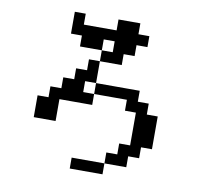

<svg xmlns="http://www.w3.org/2000/svg" viewBox="-92 -900 1183 1082"><g transform="rotate(10 500.0 -359.5)"><path d="M250 -671.9V-796.9H312.5V-734.4H500V-796.9H625V-734.4H687.5V-671.9H625V-609.4H562.5V-546.9H437.5V-609.4H312.5V-671.9ZM125 -171.9V-296.9H187.5V-359.4H250V-421.9H312.5V-484.4H375V-546.9H437.5V-421.9H687.5V-359.4H750V-296.9H812.5V-109.4H750V-46.9H687.5V15.6H562.5V-46.9H625V-109.4H687.5V-296.9H625V-359.4H437.5V-421.9H375V-359.4H437.5V-296.9H250V-171.9ZM562.5 15.6V78.1H375V15.6ZM437.5 -609.4H500V-671.9H437.5Z"/></g></svg>

Font: KH Dot Dougenzaka 16
Style: Regular
Weight: 400
Designer: Original version for X68000 by Keitarou Hiraki (http://hp.vector.co.jp/authors/VA000874/) / TrueType conversion by Homem
Version: Version 1.00.20150527